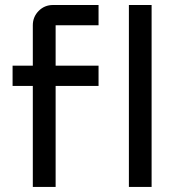

<svg xmlns="http://www.w3.org/2000/svg" viewBox="-20 -740 690 760"><path d="M580.1 0H490.2V-720.2H580.1ZM370.1 -399.9H200.2V0H109.9V-399.9H29.8V-480H109.9V-640.1Q109.9 -673.3 133.1 -696.8Q156.2 -720.2 189.9 -720.2H370.1V-640.1H200.2V-480H370.1Z"/></svg>

Font: Laconic
Style: Regular
Weight: 400
Designer: Robby Woodard
Version: Version 1.000